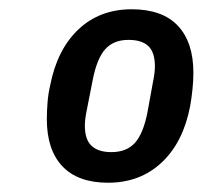

<svg xmlns="http://www.w3.org/2000/svg" viewBox="-20 -724 437 414"><path d="M213 -330Q148 -330 114.5 -365.5Q81 -401 81 -467Q81 -484 82.5 -503Q84 -522 88 -539Q103 -617 149 -660.5Q195 -704 264 -704Q330 -704 363.5 -668.5Q397 -633 397 -567Q397 -550 395 -531Q393 -512 390 -495Q375 -417 328.5 -373.5Q282 -330 213 -330ZM220 -396Q253 -396 271 -416Q289 -436 298 -482L310 -548Q314 -567 314 -581Q314 -611 300 -624.5Q286 -638 257 -638Q225 -638 207 -618Q189 -598 180 -552L167 -486Q163 -467 163 -453Q163 -423 177.5 -409.5Q192 -396 220 -396Z"/></svg>

Font: IBM Plex Sans Cond SmBld
Style: Italic
Weight: 600
Width: 3
Italic angle: -11°
Designer: Mike Abbink, Paul van der Laan, Pieter van Rosmalen
Foundry: Bold Monday
Version: Version 1.3